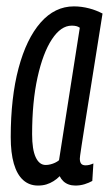

<svg xmlns="http://www.w3.org/2000/svg" viewBox="-20 -566 338 596"><path d="M214.1 10Q202.4 10 192.9 6.5Q183.5 3.1 176.6 -3.5Q169.7 -10 165.3 -19.1Q156.7 -10.3 146.3 -3.8Q135.9 2.8 124.2 6.4Q112.5 10 98 10Q70.8 10 51.8 -7.1Q32.8 -24.2 23 -57.9Q13.3 -91.6 13.3 -140.3Q13.3 -263.2 37.6 -354.3Q61.9 -445.5 106 -495.9Q150.2 -546.2 209.4 -546.2Q221.6 -546.2 233.4 -544.6Q245.2 -543 256.7 -540Q268.2 -537.1 278.4 -533Q288.6 -528.9 298.3 -524Q278.2 -398.5 265.3 -316.7Q252.3 -235 244.6 -186.8Q236.9 -138.6 233.4 -115.1Q229.8 -91.5 228.8 -83.6Q227.8 -75.7 227.8 -73.7Q227.8 -63.3 231.9 -58Q236 -52.8 245.7 -52.8Q251.9 -52.8 257.5 -54.2Q263.1 -55.6 269.9 -58.6L266.5 -4.3Q256.3 1.5 242.6 5.8Q228.9 10 214.1 10ZM163.2 -68.6 227.7 -479.9Q222.3 -483.7 216.5 -485Q210.7 -486.4 202.5 -486.4Q169.1 -486.4 141.2 -444.1Q113.3 -401.7 96.5 -325.8Q79.7 -249.8 79.7 -149.1Q79.7 -101.8 90.8 -77.9Q101.9 -53.9 121.8 -53.9Q129.3 -53.9 136.6 -55.8Q144 -57.6 151 -60.9Q158 -64.2 163.2 -68.6Z"/></svg>

Font: Georama
Style: Italic
Weight: 400
Width: 2
Italic angle: -9°
Designer: Jean-Baptiste Levee
Foundry: Production Type
Version: Version 1.000